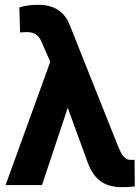

<svg xmlns="http://www.w3.org/2000/svg" viewBox="-20 -775 588 804"><path d="M139.6 -754.9Q236.3 -754.9 270 -675.3L476.1 -158.2L483.9 -141.1Q500.5 -106 525.9 -105.5H535.6L543.5 -106L544.4 5.4Q524.4 8.8 490.7 8.8Q436.5 8.8 402.1 -15.4Q367.7 -39.6 347.2 -94.7L263.7 -323.7L155.8 0H3.4L190.4 -516.1L155.3 -596.7Q145.5 -621.1 130.4 -630.9Q115.2 -640.6 92.3 -640.6L64 -639.2L61 -744.1Q95.2 -754.9 139.6 -754.9Z"/></svg>

Font: RobotoInd
Style: Bold
Weight: 700
Designer: Google
Version: Version 2.001150; 2014